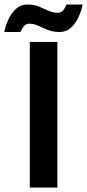

<svg xmlns="http://www.w3.org/2000/svg" viewBox="-82 -850 395 870"><path d="M53 -660H178V0H53ZM-62.5 -705Q-57.5 -732 -44.5 -760.8Q-31.5 -789.5 -10 -809.5Q11.5 -829.5 41.5 -829.5Q72.5 -829.5 95.2 -820Q118 -810.5 138 -801.2Q158 -792 180.5 -792Q196 -792 205.8 -804.8Q215.5 -817.5 218.5 -829.5H292.5Q287.5 -803 274.5 -774Q261.5 -745 240 -725Q218.5 -705 188.5 -705Q157.5 -705 134.5 -714.5Q111.5 -724 91.5 -733.2Q71.5 -742.5 50 -742.5Q35 -742.5 25 -729.8Q15 -717 11.5 -705Z"/></svg>

Font: League Spartan Thin SemiBold
Style: Regular
Weight: 600
Version: Version 2.002